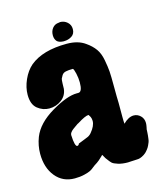

<svg xmlns="http://www.w3.org/2000/svg" viewBox="-97 -700 662 769"><g transform="rotate(-15 234.5 -315.0)"><path d="M265.6 -585Q265.6 -565.4 251.5 -556.2Q237.3 -546.9 218.8 -546.9H215.8Q198.2 -547.9 190.4 -555.7Q181.6 -565.4 181.6 -581.1Q181.6 -598.6 191.4 -610.8Q201.2 -623 217.8 -624Q218.8 -624 220.7 -624.5Q222.7 -625 223.6 -625Q240.2 -625 252.9 -613.8Q265.6 -602.5 265.6 -585ZM213.9 -332H220.7Q237.3 -332 237.3 -371.1Q237.3 -389.6 232.9 -408.7Q228.5 -427.7 224.6 -430.7Q206.1 -430.7 194.8 -428.2Q183.6 -425.8 178.2 -417Q172.9 -408.2 171.4 -404.3Q169.9 -400.4 169.4 -383.8Q168.9 -367.2 168.9 -363.3Q166 -335 143.6 -318.4Q121.1 -301.8 92.8 -301.8Q66.4 -301.8 44.4 -319.3Q22.5 -336.9 22.5 -377Q22.5 -407.2 36.6 -439Q50.8 -470.7 73.2 -490.2Q126 -534.2 226.6 -534.2Q273.4 -534.2 302.7 -512.7Q325.2 -497.1 338.4 -478.5Q351.6 -460 356.9 -431.2Q362.3 -402.3 363.8 -382.3Q365.2 -362.3 365.2 -318.4Q365.2 -274.4 366.2 -251V-194.3Q366.2 -175.8 367.2 -165Q389.6 -187.5 411.1 -187.5Q426.8 -187.5 439 -175.8Q451.2 -164.1 451.2 -145.5Q451.2 -138.7 449.2 -128.9L447.3 -120.1Q447.3 -117.2 446.8 -108.4Q446.3 -99.6 445.8 -95.2Q445.3 -90.8 444.3 -82.5Q443.4 -74.2 441.4 -68.8Q439.5 -63.5 436 -56.2Q432.6 -48.8 427.7 -42.5Q422.9 -36.1 417 -30.3Q409.2 -23.4 399.9 -19Q390.6 -14.6 385.3 -14.2Q379.9 -13.7 369.6 -13.2Q359.4 -12.7 358.4 -12.7Q354.5 -12.7 348.6 -12.2Q342.8 -11.7 340.8 -11.7Q317.4 -11.7 300.3 -17.1Q283.2 -22.5 277.3 -27.8Q271.5 -33.2 265.1 -42Q258.8 -50.8 257.8 -51.8L249 -67.4Q248 -67.4 244.1 -63Q240.2 -58.6 230.5 -50.3Q220.7 -42 209 -35.2L201.2 -29.3Q193.4 -22.5 185.1 -18.1Q176.8 -13.7 158.7 -9.3Q140.6 -4.9 119.1 -4.9Q69.3 -4.9 39.6 -41.5Q9.8 -78.1 9.8 -135.7Q9.8 -169.9 22.5 -203.1Q43 -254.9 108.4 -293.5Q173.8 -332 213.9 -332ZM226.6 -164.1Q247.1 -188.5 247.1 -209Q247.1 -213.9 246.1 -218.3Q245.1 -222.7 243.7 -225.6Q242.2 -228.5 240.7 -231Q239.3 -233.4 238.3 -234.4L237.3 -236.3Q223.6 -236.3 189.5 -214.8L185.5 -212.9Q181.6 -210 175.8 -206.1Q169.9 -202.1 163.6 -197.3Q157.2 -192.4 153.3 -187Q149.4 -181.6 149.4 -176.8V-175.8Q151.4 -127.9 162.1 -127.9Q163.1 -127.9 167 -129.9Q169.9 -131.8 168.9 -132.8Q168 -132.8 168.5 -133.8Q168.9 -134.8 171.9 -136.2Q174.8 -137.7 180.7 -139.6Q186.5 -141.6 196.8 -146Q207 -150.4 210 -151.4Q212.9 -152.3 217.8 -155.8Q222.7 -159.2 226.6 -164.1Z"/></g></svg>

Font: Essays1743
Style: Bold
Weight: 700
Designer: Based on the typeface in a 1743 English translation of the essays of Montaigne.  PostScript/TrueType font designed by Jo
Version: Version 002.100